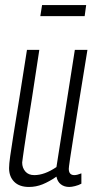

<svg xmlns="http://www.w3.org/2000/svg" viewBox="-20 -732 378 762"><path d="M95 10Q57 10 36.5 -10.5Q16 -31 16 -65Q16 -81 20.5 -112.5Q25 -144 33.5 -198Q42 -252 55.5 -334Q69 -416 87 -534H136Q119 -420 107 -344Q95 -268 87.5 -221Q80 -174 76.5 -148.5Q73 -123 71 -110Q69 -97 68 -87Q68 -66 80.5 -51.5Q93 -37 116 -37Q157 -37 204 -69L277 -534H327Q305 -401 291.5 -315Q278 -229 270 -179Q262 -129 258.5 -105Q255 -81 254 -73Q253 -65 253 -62Q253 -37 275 -37Q286 -37 303 -44V-3Q292 3 278 6.5Q264 10 255 10Q235 10 221.5 -0.5Q208 -11 204 -31Q175 -11 149 -0.5Q123 10 95 10ZM140 -668 147 -712H322L316 -668Z"/></svg>

Font: Georama Condensed Light
Style: Italic
Weight: 300
Width: 3
Italic angle: -9°
Designer: Jean-Baptiste Levee
Foundry: Production Type
Version: Version 1.000